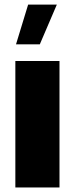

<svg xmlns="http://www.w3.org/2000/svg" viewBox="-20 -823 328 843"><path d="M103.5 -802.7H229.5L154.8 -628.4H50.3ZM47.4 -555.2H241.2V0H47.4Z"/></svg>

Font: Estedad-FD Black
Style: Regular
Weight: 900
Designer: Amin Abedi
Version: Version 7.3